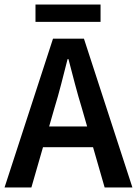

<svg xmlns="http://www.w3.org/2000/svg" viewBox="-22 -824 602 844"><path d="M217 -348 194 -268H361L338 -348Q322 -400 307.5 -455Q293 -510 279 -564H275Q261 -509 247 -454.5Q233 -400 217 -348ZM-2 0 211 -654H347L560 0H438L387 -177H167L116 0ZM134 -728V-804H420V-728Z"/></svg>

Font: Giro Sans Semibold
Style: Regular
Weight: 600
Designer: Paul D. Hunt
Foundry: Adobe Systems Incorporated
Version: Version 1.000;PS 1.0;hotconv 1.0.88;makeotf.lib2.5.647800